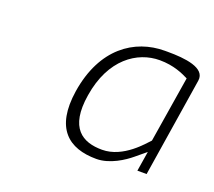

<svg xmlns="http://www.w3.org/2000/svg" viewBox="-69 -780 566 508"><g transform="rotate(20 213.5 -525.5)"><path d="M132 -510C115 -400 166 -360 244 -360C282 -360 319 -385 337 -400L366 -424L357 -368H383L427 -647C433 -685 373 -691 325 -691H317C232 -691 152 -637 132 -510ZM166 -511C183 -618 250 -663 313 -663C353 -663 380 -650 396 -642L366 -456C355 -445 310 -388 250 -388C195 -388 150 -413 166 -511Z"/></g></svg>

Font: Charger Sport
Style: HLObl
Weight: 100
Designer: Jasper
Foundry: Cannot Into Space Fonts
Version: Version 1.1